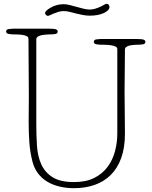

<svg xmlns="http://www.w3.org/2000/svg" viewBox="-20 -971 795 1005"><path d="M170 -323Q170 -263 173.5 -208Q177 -153 196 -111Q215 -69 255 -43.5Q295 -18 368 -18Q431 -18 474 -40Q517 -62 543.5 -98Q570 -134 582 -179.5Q594 -225 594 -272V-714Q594 -723 584.5 -727.5Q575 -732 561.5 -734Q548 -736 533 -736.5Q518 -737 508 -737Q497 -737 484 -739.5Q471 -742 471 -752Q471 -763 485 -765Q499 -767 508 -767H690Q722 -767 731.5 -763.5Q741 -760 741 -752Q741 -741 728.5 -739Q716 -737 704 -737Q699 -737 687.5 -736.5Q676 -736 664 -734Q652 -732 643 -726.5Q634 -721 634 -712Q634 -656 633 -601.5Q632 -547 632 -492Q632 -437 633 -382Q634 -327 634 -272Q634 -198 614.5 -144Q595 -90 559.5 -55Q524 -20 475 -3Q426 14 367 14Q327 14 291.5 5.5Q256 -3 227.5 -20Q199 -37 179 -63.5Q159 -90 150 -125Q137 -176 133.5 -227.5Q130 -279 130 -334Q130 -366 130.5 -399.5Q131 -433 131 -467Q131 -542 130 -617Q129 -692 129 -768Q129 -777 120.5 -781.5Q112 -786 99.5 -788Q87 -790 73 -790.5Q59 -791 49 -791Q38 -791 25 -793.5Q12 -796 12 -806Q12 -817 26 -819Q40 -821 49 -821H231Q263 -821 272.5 -817.5Q282 -814 282 -806Q282 -795 269.5 -793Q257 -791 245 -791Q240 -791 228 -790.5Q216 -790 203 -788Q190 -786 180 -780.5Q170 -775 170 -766ZM216 -903Q216 -914 245 -931Q276 -949 313 -949Q328 -949 345.5 -944.5Q363 -940 381 -935Q399 -930 417 -925.5Q435 -921 450 -921Q476 -921 510 -938Q524 -946 529.5 -948.5Q535 -951 540 -951Q545 -951 549 -946Q553 -941 553 -934Q553 -925 545 -917Q537 -909 523 -902.5Q509 -896 490.5 -892.5Q472 -889 451 -889Q432 -889 413.5 -892.5Q395 -896 377.5 -900.5Q360 -905 344 -909Q328 -913 314 -913Q299 -913 286 -909Q273 -905 262 -900.5Q251 -896 243 -892Q235 -888 230 -888Q225 -888 220.5 -893Q216 -898 216 -903Z"/></svg>

Font: Life Savers
Style: Regular
Weight: 400
Designer: Pablo Impallari, Rodrigo Fuenzalida, Brenda Gallo
Foundry: Pablo Impallari, Rodrigo Fuenzalida, Brenda Gallo
Version: Version 3.001; ttfautohint (v0.95) -l 8 -r 50 -G 200 -x 14 -